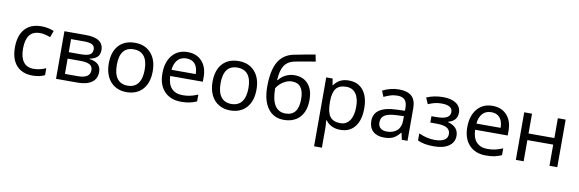

<svg xmlns="http://www.w3.org/2000/svg" viewBox="-63 -1327 6422 2130"><g transform="rotate(10 3148.5 -262.5)"><path d="M299.8 9.8Q184.1 9.8 119.6 -61.3Q55.2 -132.3 55.2 -265.1Q55.2 -399.9 120.4 -472.9Q185.5 -545.9 306.2 -545.9Q345.2 -545.9 383.5 -537.8Q421.9 -529.8 446.8 -517.1L419.9 -443.8Q352.1 -469.2 304.2 -469.2Q223.1 -469.2 184.6 -418.2Q146 -367.2 146 -266.1Q146 -168.9 184.6 -117.4Q223.1 -65.9 298.8 -65.9Q369.6 -65.9 438 -97.2V-19Q382.3 9.8 299.8 9.8Z M919.9 -393.1Q919.9 -430.7 890.9 -446.8Q861.8 -462.9 803.2 -462.9H652.8V-315.9H787.1Q858.9 -315.9 889.4 -333.7Q919.9 -351.6 919.9 -393.1ZM935.1 -162.1Q935.1 -207 899.9 -225.1Q864.7 -243.2 796.9 -243.2H652.8V-70.8H798.8Q935.1 -70.8 935.1 -162.1ZM1005.9 -400.9Q1005.9 -349.1 976.6 -322Q947.3 -294.9 893.1 -285.2V-280.8Q960.9 -271.5 991.9 -240.5Q1022.9 -209.5 1022.9 -157.2Q1022.9 -81.1 967 -40.5Q911.1 0 806.2 0H564.9V-536.1H805.2Q1005.9 -536.1 1005.9 -400.9Z M1202.1 -269Q1202.1 -168 1241.9 -115.5Q1281.7 -63 1359.4 -63Q1436 -63 1476.1 -115.5Q1516.1 -168 1516.1 -269Q1516.1 -370.1 1475.8 -421.1Q1435.5 -472.2 1357.9 -472.2Q1202.1 -472.2 1202.1 -269ZM1606.9 -269Q1606.9 -137.7 1540.5 -64Q1474.1 9.8 1356.9 9.8Q1284.2 9.8 1228 -24.2Q1171.9 -58.1 1141.6 -121.6Q1111.3 -185.1 1111.3 -269Q1111.3 -399.9 1176.8 -472.9Q1242.2 -545.9 1360.4 -545.9Q1473.6 -545.9 1540.3 -471.4Q1606.9 -397 1606.9 -269Z M1952.1 -474.1Q1889.2 -474.1 1852.5 -433.6Q1815.9 -393.1 1809.1 -320.8H2082Q2081.1 -396 2047.4 -435.1Q2013.7 -474.1 1952.1 -474.1ZM1974.1 9.8Q1853.5 9.8 1784.9 -63.2Q1716.3 -136.2 1716.3 -264.2Q1716.3 -393.1 1780.3 -469.5Q1844.2 -545.9 1953.1 -545.9Q2054.2 -545.9 2114.3 -480.7Q2174.3 -415.5 2174.3 -304.2V-251H1807.1Q1809.6 -159.7 1853.5 -112.3Q1897.5 -64.9 1978 -64.9Q2021 -64.9 2059.6 -72.5Q2098.1 -80.1 2149.9 -102.1V-24.9Q2105.5 -5.9 2066.4 2Q2027.3 9.8 1974.1 9.8Z M2371.1 -269Q2371.1 -168 2410.9 -115.5Q2450.7 -63 2528.3 -63Q2605 -63 2645 -115.5Q2685.1 -168 2685.1 -269Q2685.1 -370.1 2644.8 -421.1Q2604.5 -472.2 2526.9 -472.2Q2371.1 -472.2 2371.1 -269ZM2775.9 -269Q2775.9 -137.7 2709.5 -64Q2643.1 9.8 2525.9 9.8Q2453.1 9.8 2397 -24.2Q2340.8 -58.1 2310.5 -121.6Q2280.3 -185.1 2280.3 -269Q2280.3 -399.9 2345.7 -472.9Q2411.1 -545.9 2529.3 -545.9Q2642.6 -545.9 2709.2 -471.4Q2775.9 -397 2775.9 -269Z M3137.2 -63Q3282.2 -63 3282.2 -249Q3282.2 -425.8 3150.9 -425.8Q3115.2 -425.8 3081.8 -411.1Q3048.3 -396.5 3021.2 -372.6Q2994.1 -348.6 2977.1 -319.8Q2977.1 -63 3137.2 -63ZM2887.2 -321.8Q2887.2 -501 2941.2 -597.9Q2995.1 -694.8 3110.8 -720.2Q3219.7 -742.2 3354 -765.1L3369.1 -688L3311 -678.7Q3197.8 -660.2 3128.9 -646Q3058.6 -630.4 3023.2 -574.5Q2987.8 -518.6 2982.9 -412.1H2989.3Q3017.6 -451.7 3064.7 -475.3Q3111.8 -499 3165 -499Q3263.7 -499 3319.3 -435.5Q3375 -372.1 3375 -257.8Q3375 -130.4 3310.1 -60.3Q3245.1 9.8 3129.9 9.8Q3015.6 9.8 2951.4 -77.6Q2887.2 -165 2887.2 -321.8Z M3753.4 -472.2Q3673.8 -472.2 3638.4 -427.2Q3603 -382.3 3602.1 -286.1V-269Q3602.1 -160.2 3638.2 -111.6Q3674.3 -63 3755.4 -63Q3822.8 -63 3860.6 -117.7Q3898.4 -172.4 3898.4 -270Q3898.4 -368.2 3860.6 -420.2Q3822.8 -472.2 3753.4 -472.2ZM3768.1 9.8Q3660.2 9.8 3602.1 -67.9H3596.2L3598.1 -47.9Q3602.1 -9.8 3602.1 20V240.2H3514.2V-536.1H3586.4L3598.1 -462.9H3602.1Q3633.3 -506.8 3674.3 -526.4Q3715.3 -545.9 3769 -545.9Q3873.5 -545.9 3931.4 -473.4Q3989.3 -400.9 3989.3 -269Q3989.3 -137.7 3931.2 -64Q3873 9.8 3768.1 9.8Z M4279.3 -61Q4353 -61 4395.3 -100.8Q4437.5 -140.6 4437.5 -213.9V-262.2L4358.4 -258.8Q4266.1 -255.4 4223.9 -229.5Q4181.6 -203.6 4181.6 -147.9Q4181.6 -106 4207.3 -83.5Q4232.9 -61 4279.3 -61ZM4460.4 0 4443.4 -76.2H4439.5Q4399.4 -25.9 4359.6 -8.1Q4319.8 9.8 4259.3 9.8Q4180.2 9.8 4135.3 -31.7Q4090.3 -73.2 4090.3 -148.9Q4090.3 -312 4347.7 -319.8L4438.5 -323.2V-355Q4438.5 -416 4412.1 -445.1Q4385.7 -474.1 4327.6 -474.1Q4285.2 -474.1 4247.3 -461.4Q4209.5 -448.7 4176.3 -433.1L4149.4 -499Q4189.9 -520.5 4237.8 -532.7Q4285.6 -544.9 4332.5 -544.9Q4429.7 -544.9 4477.1 -502Q4524.4 -459 4524.4 -365.2V0Z M4796.4 -314.9Q4948.2 -314.9 4948.2 -397Q4948.2 -473.1 4826.7 -473.1Q4788.1 -473.1 4754.9 -465.8Q4721.7 -458.5 4675.3 -439L4644.5 -508.8Q4728 -545.9 4831.5 -545.9Q4925.8 -545.9 4979 -508.3Q5032.2 -470.7 5032.2 -404.8Q5032.2 -313.5 4931.6 -286.1V-282.2Q4992.7 -264.6 5021.5 -231.4Q5050.3 -198.2 5050.3 -147.9Q5050.3 -74.2 4989.3 -32.2Q4928.2 9.8 4821.3 9.8Q4703.1 9.8 4638.7 -24.9V-104Q4728 -62 4820.3 -62Q4889.2 -62 4926.3 -85Q4963.4 -107.9 4963.4 -152.8Q4963.4 -198.7 4925.8 -220.9Q4888.2 -243.2 4810.5 -243.2H4738.3V-314.9Z M5386.7 -474.1Q5323.7 -474.1 5287.1 -433.6Q5250.5 -393.1 5243.7 -320.8H5516.6Q5515.6 -396 5481.9 -435.1Q5448.2 -474.1 5386.7 -474.1ZM5408.7 9.8Q5288.1 9.8 5219.5 -63.2Q5150.9 -136.2 5150.9 -264.2Q5150.9 -393.1 5214.8 -469.5Q5278.8 -545.9 5387.7 -545.9Q5488.8 -545.9 5548.8 -480.7Q5608.9 -415.5 5608.9 -304.2V-251H5241.7Q5244.1 -159.7 5288.1 -112.3Q5332 -64.9 5412.6 -64.9Q5455.6 -64.9 5494.1 -72.5Q5532.7 -80.1 5584.5 -102.1V-24.9Q5540 -5.9 5501 2Q5461.9 9.8 5408.7 9.8Z M5832.5 -536.1V-313H6123.5V-536.1H6211.4V0H6123.5V-238.8H5832.5V0H5744.6V-536.1Z"/></g></svg>

Font: NotoSans
Style: Regular
Weight: 400
Designer: Monotype Design team
Foundry: Monotype Imaging Inc.
Version: Version 1.04; ttfautohint (v1.4.1)